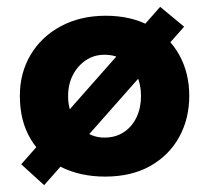

<svg xmlns="http://www.w3.org/2000/svg" viewBox="-20 -504 586 561"><path d="M518 -426 109 37 42 -24 448 -484ZM38 -224Q38 -291 69.5 -344Q101 -397 158 -427.5Q215 -458 289 -458Q364 -458 419 -427.5Q474 -397 503.5 -344Q533 -291 533 -224Q533 -157 503.5 -103.5Q474 -50 419 -19Q364 12 287 12Q215 12 158.5 -16Q102 -44 70 -97Q38 -150 38 -224ZM179 -223Q179 -189 193 -161.5Q207 -134 231 -118Q255 -102 285 -102Q318 -102 342 -118Q366 -134 379 -161.5Q392 -189 392 -223Q392 -258 379 -285Q366 -312 342 -328Q318 -344 285 -344Q255 -344 231 -328Q207 -312 193 -285Q179 -258 179 -223Z"/></svg>

Font: Josefin Sans Thin
Style: Bold
Weight: 700
Version: Version 2.000